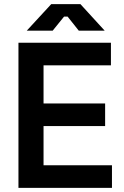

<svg xmlns="http://www.w3.org/2000/svg" viewBox="-20 -906 596 926"><path d="M69 0V-700H515V-591H190V-407H487V-298H190V-109H520V0ZM109 -758 227 -886H368L485 -758H360L306 -826H289L234 -758Z"/></svg>

Font: Space Grotesk SemiBold
Style: Regular
Weight: 600
Designer: Florian Karsten
Foundry: Florian Karsten
Version: Version 2.000